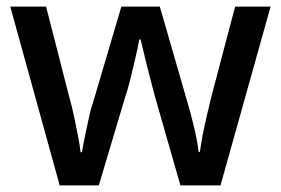

<svg xmlns="http://www.w3.org/2000/svg" viewBox="-20 -560 847 579"><path d="M447 -270Q442 -290 435.5 -314Q429 -338 423 -362.5Q417 -387 412 -408Q407 -429 404 -441H400Q398 -429 393.5 -408Q389 -387 383 -362.5Q377 -338 371 -313.5Q365 -289 358 -269L278 -1H160L11 -540H119L189 -267Q197 -239 203.5 -208Q210 -177 215.5 -148.5Q221 -120 223 -101H227Q229 -114 233 -133.5Q237 -153 241.5 -174.5Q246 -196 250.5 -216Q255 -236 260 -249L346 -540H462L546 -249Q552 -229 559 -201.5Q566 -174 571.5 -147.5Q577 -121 579 -102H583Q585 -119 590 -146.5Q595 -174 602.5 -206Q610 -238 617 -267L689 -540H796L645 -1H524Z"/></svg>

Font: Noto Sans Armenian Medium
Style: Regular
Weight: 500
Designer: Monotype Design Team
Foundry: Monotype Imaging Inc.
Version: Version 2.007